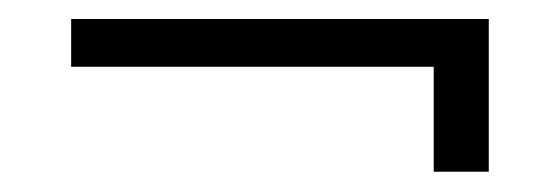

<svg xmlns="http://www.w3.org/2000/svg" viewBox="-20 -398 575 197"><path d="M481.5 -221.8V-378.5H53V-329.5H425V-221.8Z"/></svg>

Font: Emberly Black
Style: Regular
Weight: 900
Designer: Rajesh Rajput
Foundry: Rajesh Rajput
Version: Version 1.000